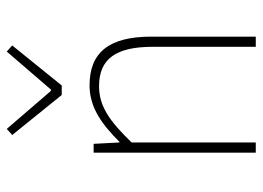

<svg xmlns="http://www.w3.org/2000/svg" viewBox="-124 -650 774 566"><g transform="rotate(-90 263.0 -367.0)"><path d="M96 0H126V-366C188 -430 232 -462 292 -462C374 -462 408 -410 408 -304V0H438V-308C438 -432 392 -490 294 -490C228 -490 178 -452 128 -402H126L122 -478H96ZM266 -572H294L412 -718L394 -734L282 -604H278L166 -734L148 -718Z"/></g></svg>

Font: Source Sans Pro ExtraLight
Style: Regular
Weight: 200
Designer: Paul D. Hunt
Foundry: Adobe Systems Incorporated
Version: Version 3.006;hotconv 1.0.111;makeotfexe 2.5.65597